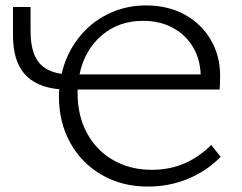

<svg xmlns="http://www.w3.org/2000/svg" viewBox="-20 -684 894 710"><path d="M796 -104Q744 -51 674.5 -22.5Q605 6 527 6Q431 6 356 -37.5Q281 -81 239.5 -156.5Q198 -232 198 -326Q198 -345 199 -354Q113 -362 70.5 -411Q28 -460 28 -553V-658H93V-571Q93 -494 121 -456.5Q149 -419 208 -411Q225 -485 269.5 -542.5Q314 -600 379 -632Q444 -664 520 -664Q600 -664 662 -630.5Q724 -597 759 -537.5Q794 -478 794 -404Q794 -370 792 -353H267V-339Q267 -256 301.5 -192Q336 -128 398.5 -92Q461 -56 542 -56Q669 -56 761 -148ZM274 -409H722Q720 -467 692.5 -512Q665 -557 617.5 -582Q570 -607 509 -607Q419 -607 356 -553Q293 -499 274 -409Z"/></svg>

Font: Ysabeau
Style: Regular
Weight: 400
Designer: Christian Thalmann (Catharsis Fonts)
Version: Version 0.003